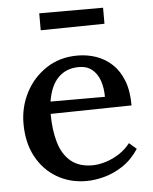

<svg xmlns="http://www.w3.org/2000/svg" viewBox="-52 -752 645 812"><g transform="rotate(-5 270.5 -346.0)"><path d="M283 16Q213 16 157.5 -16.5Q102 -49 70 -108.5Q38 -168 38 -249Q38 -319 69.5 -380Q101 -441 158 -478.5Q215 -516 290 -516Q332 -516 369.5 -503Q407 -490 436.5 -462.5Q466 -435 483 -391.5Q500 -348 500 -286L156 -280Q156 -212 171.5 -159Q187 -106 222 -77Q257 -48 313 -48Q340 -48 370.5 -57.5Q401 -67 428.5 -85Q456 -103 475 -128L506 -101Q476 -56 437 -30.5Q398 -5 357.5 5.5Q317 16 283 16ZM160 -332H391Q391 -370 380.5 -400.5Q370 -431 348 -449Q326 -467 292 -467Q239 -467 205 -433.5Q171 -400 160 -332ZM145 -636V-708H416V-640Z"/></g></svg>

Font: Lora Medium
Style: Regular
Weight: 500
Designer: Olga Karpushina, Alexei Vanyashin (Cyrillic)
Foundry: Cyreal
Version: Version 3.004